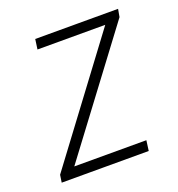

<svg xmlns="http://www.w3.org/2000/svg" viewBox="-97 -568 602 649"><g transform="rotate(-20 204.5 -243.5)"><path d="M17 0 21 -27 349 -466V-451H94L99 -487H397L392 -459L63 -20L65 -37H335L330 0Z"/></g></svg>

Font: Nunito Sans 10pt Condensed ExtraLight
Style: Italic
Weight: 250
Width: 3
Italic angle: -9°
Designer: Vernon Adams
Foundry: Vernon Adams
Version: Version 3.101;gftools[0.9.27]